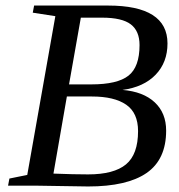

<svg xmlns="http://www.w3.org/2000/svg" viewBox="-20 -675 651 698"><path d="M312 -368.2Q406.7 -368.2 447 -399.9Q487.3 -431.6 487.3 -511.2Q487.3 -562 455.6 -586.4Q423.8 -610.8 351.1 -610.8H273.9L231 -368.2ZM300.3 -41Q394 -41 438 -77.4Q481.9 -113.8 481.9 -198.2Q481.9 -264.6 438.7 -294.4Q395.5 -324.2 314 -324.2H223.1L174.3 -43.9Q249 -41 300.3 -41ZM9.3 0 14.2 -25.9 79.1 -39.1 181.2 -616.2 99.1 -628.9 104 -654.8H373Q588.9 -654.8 588.9 -517.1Q588.9 -448.2 545.7 -403.3Q502.4 -358.4 425.3 -348.1Q501 -341.8 542.5 -303Q584 -264.2 584 -200.2Q584 -95.2 512.9 -46.1Q441.9 2.9 300.3 2.9L113.3 0Z"/></svg>

Font: Tinos
Style: Italic
Weight: 400
Italic angle: -16.333°
Designer: Steve Matteson
Foundry: Monotype Imaging Inc.
Version: Version 1.32